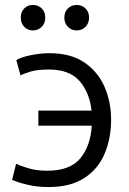

<svg xmlns="http://www.w3.org/2000/svg" viewBox="-20 -745 522 776"><path d="M176 11Q130 11 90.5 1.5Q51 -8 29 -18L45 -83Q59 -76 93 -65.5Q127 -55 171 -55Q263 -55 304.5 -105Q346 -155 351 -237H135V-298H350Q342 -371 301.5 -417.5Q261 -464 178 -464Q132 -464 104.5 -456Q77 -448 63 -440L46 -502Q62 -513 102 -521.5Q142 -530 180 -530Q266 -530 321 -492.5Q376 -455 402.5 -394Q429 -333 429 -261Q429 -185 402.5 -123Q376 -61 320 -25Q264 11 176 11ZM290 -622Q269 -622 254.5 -636.5Q240 -651 240 -674Q240 -697 254.5 -711Q269 -725 290 -725Q311 -725 325.5 -711Q340 -697 340 -674Q340 -651 325.5 -636.5Q311 -622 290 -622ZM113 -622Q92 -622 78 -636.5Q64 -651 64 -674Q64 -697 78 -711Q92 -725 113 -725Q134 -725 148.5 -711Q163 -697 163 -674Q163 -651 148.5 -636.5Q134 -622 113 -622Z"/></svg>

Font: Ubuntu Sans
Style: Regular
Weight: 400
Designer: Dalton Maag Ltd
Foundry: Dalton Maag Ltd
Version: Version 1.006; ttfautohint (v1.8.4.7-5d5b)